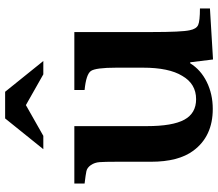

<svg xmlns="http://www.w3.org/2000/svg" viewBox="-71 -769 851 749"><g transform="rotate(-90 354.5 -394.5)"><path d="M465 -262V-366Q465 -447 452 -465.5Q439 -484 378 -490V-530H604V-227Q604 -111 611 -80Q616 -54 631.5 -47Q647 -40 696 -40V-1L497 11L486 -78H482Q457 -37 409.5 -13.5Q362 10 304 10Q197 10 141 -66Q98 -124 98 -231V-366Q98 -412 96.5 -431.5Q95 -451 85 -465.5Q75 -480 61 -483Q47 -486 13 -490V-530H237V-247Q237 -147 262 -101Q287 -55 342 -55Q402 -55 433 -109Q465 -161 465 -262ZM267 -800H371L491 -651H439L319 -719L199 -651H147Z"/></g></svg>

Font: Libre Baskerville
Style: Bold
Weight: 700
Designer: Pablo Impallari, Rodrigo Fuenzalida
Foundry: Pablo Impallari, Rodrigo Fuenzalida
Version: Version 1.000